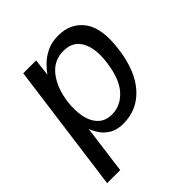

<svg xmlns="http://www.w3.org/2000/svg" viewBox="-187 -658 950 950"><g transform="rotate(-45 288.0 -183.0)"><path d="M22 161 113 -517H203L192.5 -427Q206.5 -448 230.2 -471.2Q254 -494.5 288 -510.8Q322 -527 366.5 -527Q454.5 -527 501.5 -463Q548.5 -399 530.5 -265.5Q513 -132.5 448.5 -61.2Q384 10 287.5 10Q244 10 215.8 -6.8Q187.5 -23.5 171.2 -47.5Q155 -71.5 147 -93.5L113.5 161ZM280 -62Q340 -62 384.8 -110.8Q429.5 -159.5 443 -262.5Q454.5 -350.5 426.2 -402.8Q398 -455 332 -455Q264 -455 222.2 -401.5Q180.5 -348 169 -262.5Q162 -207 171.2 -161.5Q180.5 -116 207.5 -89Q234.5 -62 280 -62Z"/></g></svg>

Font: Public Sans
Style: Italic
Weight: 400
Italic angle: -8°
Designer: The Public Sans project authors (U.S. Web Design System). Libre Franklin designed by Pablo Impallari and Rodrigo Fuenzal
Version: Version 1.008; ttfautohint (v1.8.1) -l 8 -r 50 -G 200 -x 14 